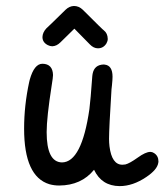

<svg xmlns="http://www.w3.org/2000/svg" viewBox="-20 -633 556 649"><path d="M123.5 -507.8Q124 -523.4 136.7 -537.1Q141.6 -541 201.7 -600.1Q214.4 -612.3 230 -612.8Q246.6 -612.8 259.8 -600.1Q329.6 -530.3 331.1 -530.3Q331.1 -530.3 331.1 -530.3Q331.1 -530.3 331.1 -530.3Q343.8 -520.5 344.2 -501.5Q344.2 -494.1 339.8 -486.3Q329.6 -469.7 311 -469.7Q296.4 -469.7 283.7 -482.9L231.4 -536.1L184.1 -489.7Q171.4 -477.1 156.7 -476.6Q149.4 -476.6 141.6 -480.5Q123.5 -489.7 123.5 -507.8ZM282.2 -264.2Q286.1 -293.9 292 -376Q292.5 -379.9 293 -383.3Q298.8 -414.1 330.6 -415Q332 -415 334 -414.6Q360.4 -411.6 360.4 -373.5Q360.4 -363.8 358.4 -344.2Q357.4 -335.4 356.9 -331.1Q348.6 -198.7 348.6 -163.6Q348.6 -150.9 350.1 -138.2Q357.9 -76.2 393.6 -76.2Q398.4 -76.2 403.8 -77.1Q418 -80.6 445.3 -100.1Q472.2 -119.6 488.3 -119.6Q494.6 -119.6 500.5 -115.7Q515.6 -106.4 515.6 -86.9Q515.6 -85.4 515.1 -83Q511.7 -59.6 474.6 -34.7Q429.2 -3.9 384.3 -3.9Q323.7 -4.4 297.9 -59.1Q254.9 -6.3 180.2 -5.9Q162.6 -5.9 147 -10.3Q61.5 -36.1 61.5 -198.2Q61.5 -276.4 78.6 -355.5Q79.6 -359.4 80.6 -363.8Q95.7 -417.5 123.5 -417.5Q158.2 -417 159.2 -379.4Q159.2 -371.6 154.8 -344.7Q137.7 -235.4 137.7 -186.5Q137.7 -85 189.5 -84Q256.3 -84.5 282.2 -264.2Z"/></svg>

Font: Vibur
Style: Medium
Weight: 400
Version: Version 1.004